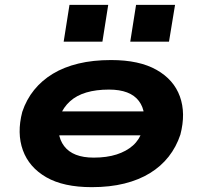

<svg xmlns="http://www.w3.org/2000/svg" viewBox="-20 -762 838 793"><path d="M359 11Q242 11 171 -30Q100 -71 74.5 -141.5Q49 -212 72 -300Q89 -351 121 -390.5Q153 -430 198.5 -457.5Q244 -485 304 -499.5Q364 -514 439 -514Q555 -514 626.5 -473.5Q698 -433 723 -363.5Q748 -294 725 -206Q708 -155 676.5 -115Q645 -75 599.5 -47Q554 -19 494 -4Q434 11 359 11ZM367 -111Q421 -111 461.5 -124Q502 -137 529 -161Q556 -185 568 -222Q589 -298 553.5 -345Q518 -392 430 -392Q377 -392 336.5 -380Q296 -368 269 -343.5Q242 -319 228 -284Q209 -206 245 -158.5Q281 -111 367 -111ZM180 -203 196 -302H617L601 -203ZM518 -590 542 -742H703L678 -590ZM243 -590 267 -742H427L403 -590Z"/></svg>

Font: Nunito Sans 7pt Expanded ExtraBold
Style: Italic
Weight: 800
Width: 7
Italic angle: -9°
Designer: Vernon Adams
Foundry: Vernon Adams
Version: Version 3.101;gftools[0.9.27]